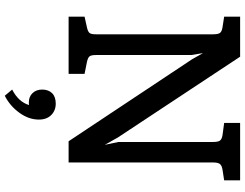

<svg xmlns="http://www.w3.org/2000/svg" viewBox="-131 -629 1028 806"><g transform="rotate(90 383.0 -226.0)"><path d="M737 -720V-653L692 -646Q674 -643 668 -634.5Q662 -626 662 -606V0H573L229 -518L203 -564L211 -515V-115Q211 -95 216.5 -88Q222 -81 240 -77L290 -67V0H50V-67L95 -77Q113 -81 118.5 -88Q124 -95 124 -115V-606Q124 -627 118.5 -635Q113 -643 95 -646L50 -653V-720H218L557 -207L588 -152L576 -209V-606Q576 -627 570.5 -635Q565 -643 548 -646L496 -653V-720ZM482 125Q482 167 453.5 206.5Q425 246 382 268L356 237Q408 210 421 166Q417 167 410 167Q386 167 371 151.5Q356 136 356 111Q356 85 371 69.5Q386 54 415 54Q444 54 463 73Q482 92 482 125Z"/></g></svg>

Font: Enriqueta Medium
Style: Regular
Weight: 500
Designer: Viviana Monsalve, Gustavo Ibarra
Foundry: 72Puntos
Version: Version 2.000